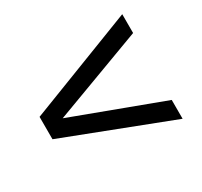

<svg xmlns="http://www.w3.org/2000/svg" viewBox="-111 -652 837 795"><g transform="rotate(-30 307.5 -254.0)"><path d="M553 -414 124 -254 553 -94V-4L44 -200V-307L553 -504Z"/></g></svg>

Font: Chivo
Style: Regular
Weight: 400
Designer: Hector Gatti
Foundry: Omnibus-Type
Version: Version 1.006; ttfautohint (v1.4.1)